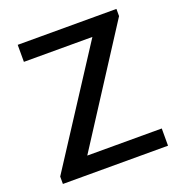

<svg xmlns="http://www.w3.org/2000/svg" viewBox="-125 -794 850 901"><g transform="rotate(-20 300.0 -343.0)"><path d="M37 0V-37L403 -601H61V-686H554V-650L190 -86H562V0Z"/></g></svg>

Font: Chivo Mono
Style: Regular
Weight: 400
Monospace: yes
Designer: Hector Gatti
Foundry: Omnibus-Type
Version: Version 1.008; ttfautohint (v1.8.4.7-5d5b)